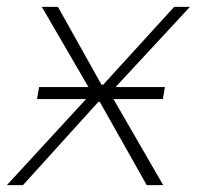

<svg xmlns="http://www.w3.org/2000/svg" viewBox="-32 -540 575 560"><path d="M76 -251H219L-12 0H35L255 -243H259L396 0H444L299 -251H443L449 -286H305L522 -520H476L269 -293H264L137 -520H90L226 -286H82Z"/></svg>

Font: Fixel Display 20240404 ExLight
Style: Italic
Weight: 200
Italic angle: -10°
Designer: AlfaBravo + MacPaw
Foundry: Kyrylo Tkachov, Marchela Mozhyna, Serhii Makarenko, Maria Weinstein, Zakhar Kryvoshyya
Version: Version 1.211;Glyphs 3.2 (3225)